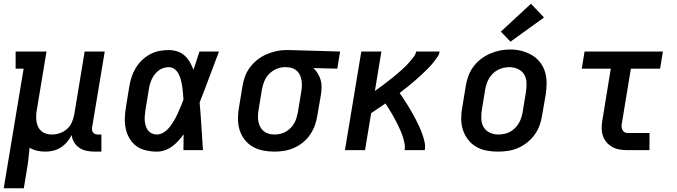

<svg xmlns="http://www.w3.org/2000/svg" viewBox="-21 -807 3641 1032"><path d="M-1 205 106 -438H63V-530H229L177 -217Q174 -201 173.5 -185.5Q173 -170 175 -155Q177 -140 183.5 -126Q190 -112 201 -102.5Q212 -93 226.5 -88.5Q241 -84 257 -84Q279 -84 300 -91Q321 -98 338.5 -113Q356 -128 365 -149Q374 -170 378 -191L434 -530H542L474 -122Q473 -114 474 -107Q475 -100 479.5 -94.5Q484 -89 491 -86.5Q498 -84 506 -84H524V8H491Q468 8 446.5 4Q425 0 407 -11.5Q389 -23 378 -41Q367 -59 364 -81Q354 -61 339 -43.5Q324 -26 305 -14Q286 -2 265 3Q244 8 223 8Q200 8 178 3Q156 -2 138 -13Q135 16 132 45Q129 74 124 102L107 205Z M822 8Q793 8 764 1.5Q735 -5 712.5 -21.5Q690 -38 675.5 -62.5Q661 -87 655 -114.5Q649 -142 650 -172Q651 -202 656 -232L674 -342Q678 -367 686 -392Q694 -417 708 -440.5Q722 -464 741.5 -483Q761 -502 785 -515Q809 -528 834.5 -533Q860 -538 886 -538Q910 -538 932.5 -530.5Q955 -523 971.5 -508Q988 -493 999.5 -473Q1011 -453 1019 -432Q1027 -456 1035 -480.5Q1043 -505 1051 -530H1156Q1130 -462 1104.5 -393Q1079 -324 1052 -256Q1058 -192 1061.5 -128Q1065 -64 1070 0H965Q965 -21 965.5 -42.5Q966 -64 966 -85Q953 -67 937.5 -50Q922 -33 903.5 -19.5Q885 -6 864 1Q843 8 822 8ZM822 -84Q842 -84 860 -96Q878 -108 891 -124.5Q904 -141 914.5 -159Q925 -177 933.5 -195.5Q942 -214 950 -233Q958 -252 965 -271Q964 -289 962.5 -306.5Q961 -324 958.5 -341.5Q956 -359 951.5 -376.5Q947 -394 939.5 -409Q932 -424 918 -435Q904 -446 886 -446Q872 -446 857.5 -441.5Q843 -437 831.5 -428Q820 -419 810.5 -407Q801 -395 795 -381.5Q789 -368 785 -354.5Q781 -341 779 -327L761 -217Q759 -202 757.5 -187.5Q756 -173 757 -159Q758 -145 762 -131.5Q766 -118 774 -107Q782 -96 795 -90Q808 -84 822 -84Z M1454 8Q1423 8 1392.5 2Q1362 -4 1336.5 -19Q1311 -34 1293 -57.5Q1275 -81 1266.5 -109.5Q1258 -138 1258 -169.5Q1258 -201 1264 -232L1282 -342Q1286 -369 1295.5 -395Q1305 -421 1322 -444Q1339 -467 1361.5 -485Q1384 -503 1410 -514.5Q1436 -526 1463 -532Q1490 -538 1516 -538Q1520 -538 1524.5 -538Q1529 -538 1533 -538L1807 -530L1792 -438L1663 -441Q1677 -429 1687 -412.5Q1697 -396 1702.5 -377.5Q1708 -359 1707.5 -338.5Q1707 -318 1704 -298L1685 -188Q1681 -161 1672 -135Q1663 -109 1647 -85Q1631 -61 1608.5 -42.5Q1586 -24 1560.5 -12.5Q1535 -1 1507.5 3.5Q1480 8 1454 8ZM1455 -84Q1470 -84 1485.5 -87.5Q1501 -91 1515 -99Q1529 -107 1540.5 -118.5Q1552 -130 1560 -144Q1568 -158 1572.5 -173Q1577 -188 1580 -203L1598 -313Q1601 -328 1601.5 -343.5Q1602 -359 1600 -373Q1598 -387 1592.5 -400.5Q1587 -414 1577 -424Q1567 -434 1553.5 -439.5Q1540 -445 1525 -445L1518 -446Q1516 -446 1514 -446Q1512 -446 1510 -446Q1487 -446 1465 -436.5Q1443 -427 1426 -410Q1409 -393 1400 -371Q1391 -349 1387 -327L1369 -217Q1366 -201 1365.5 -184.5Q1365 -168 1368 -153Q1371 -138 1378 -124.5Q1385 -111 1397 -101.5Q1409 -92 1424 -88Q1439 -84 1455 -84Z M1833 0 1921 -530H2029L1994 -318Q2006 -327 2019 -336Q2032 -345 2044 -354.5Q2056 -364 2068.5 -373.5Q2081 -383 2093 -393Q2105 -403 2117 -413Q2129 -423 2140.5 -433.5Q2152 -444 2163 -455Q2174 -466 2184 -478Q2194 -490 2203.5 -502.5Q2213 -515 2216 -530H2342Q2340 -515 2331 -502Q2322 -489 2312.5 -476.5Q2303 -464 2292.5 -452.5Q2282 -441 2270.5 -430Q2259 -419 2247.5 -408Q2236 -397 2224.5 -387Q2213 -377 2201 -366.5Q2189 -356 2176.5 -346Q2164 -336 2151.5 -326.5Q2139 -317 2127 -307Q2139 -290 2150.5 -272.5Q2162 -255 2173 -237Q2184 -219 2194.5 -200.5Q2205 -182 2214.5 -163.5Q2224 -145 2233 -125.5Q2242 -106 2249 -86Q2256 -66 2261 -44Q2266 -22 2262 0H2154Q2157 -18 2153.5 -35.5Q2150 -53 2145 -69.5Q2140 -86 2133 -102Q2126 -118 2118.5 -133.5Q2111 -149 2103 -164Q2095 -179 2086.5 -193.5Q2078 -208 2069 -222.5Q2060 -237 2051 -251Q2032 -238 2012.5 -225Q1993 -212 1974 -199L1941 0Z M2654 8Q2623 8 2592.5 2Q2562 -4 2537 -19Q2512 -34 2494 -57.5Q2476 -81 2467 -109.5Q2458 -138 2458 -169.5Q2458 -201 2464 -232L2482 -342Q2486 -369 2495.5 -396Q2505 -423 2522 -446.5Q2539 -470 2562.5 -488.5Q2586 -507 2612.5 -518.5Q2639 -530 2666 -535.5Q2693 -541 2721 -541Q2753 -541 2782.5 -533.5Q2812 -526 2837.5 -511Q2863 -496 2881.5 -472.5Q2900 -449 2908.5 -420.5Q2917 -392 2917 -360.5Q2917 -329 2912 -298L2893 -188Q2889 -161 2879.5 -134Q2870 -107 2853 -83.5Q2836 -60 2813 -41.5Q2790 -23 2763.5 -11.5Q2737 0 2709 4Q2681 8 2654 8ZM2656 -84Q2672 -84 2688 -87Q2704 -90 2718.5 -97.5Q2733 -105 2745.5 -117Q2758 -129 2766.5 -143Q2775 -157 2780 -172Q2785 -187 2788 -203L2806 -313Q2810 -338 2809 -362.5Q2808 -387 2796.5 -406.5Q2785 -426 2763 -436Q2741 -446 2717 -446Q2701 -446 2685.5 -442.5Q2670 -439 2655.5 -431.5Q2641 -424 2629 -412.5Q2617 -401 2608.5 -387Q2600 -373 2595 -357.5Q2590 -342 2587 -327L2569 -217Q2565 -193 2566 -168.5Q2567 -144 2578 -124.5Q2589 -105 2610.5 -94.5Q2632 -84 2656 -84Q2656 -84 2656 -84Q2656 -84 2656 -84ZM2723 -583 2671 -637 2833 -787 2903 -713Z M3352 0Q3330 0 3309 -3.5Q3288 -7 3270 -17Q3252 -27 3239 -42.5Q3226 -58 3219.5 -77.5Q3213 -97 3213 -119Q3213 -141 3217 -162L3262 -438H3106L3121 -530H3542L3527 -438H3370L3322 -147Q3320 -138 3320 -128.5Q3320 -119 3323.5 -110.5Q3327 -102 3335 -97Q3343 -92 3352 -92H3470V0Z"/></svg>

Font: Iosevka Curly Slab SmBdEx
Style: Italic
Weight: 600
Width: 7
Italic angle: -9°
Monospace: yes
Designer: Belleve Invis
Foundry: Belleve Invis
Version: Version 11.1.0; ttfautohint (v1.8.3)